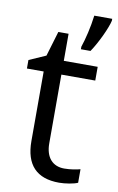

<svg xmlns="http://www.w3.org/2000/svg" viewBox="-87 -808 530 866"><g transform="rotate(10 177.5 -375.0)"><path d="M239.7 -600.1V-611.8C252 -647.5 266.6 -707 272.9 -759.8H355V-751C347.7 -717.8 314.5 -645.5 283.7 -600.1ZM332 -4.9C314.5 3.4 274.4 9.8 247.1 9.8C143.6 9.8 91.8 -44.9 91.8 -153.8V-472.2H15.1V-511.2L91.8 -544.9L126 -659.2H172.9V-535.2H328.1V-472.2H172.9V-157.2C172.9 -92.8 205.6 -57.1 258.8 -57.1C287.6 -57.1 316.4 -62.5 332 -66.9Z"/></g></svg>

Font: OpenSansEmoji
Style: Regular
Weight: 400
Foundry: MorbZ
Version: Version 1.000;PS 001.000;hotconv 1.0.70;makeotf.lib2.5.58329